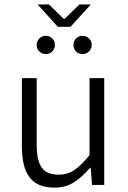

<svg xmlns="http://www.w3.org/2000/svg" viewBox="-20 -837 578 869"><path d="M146 -483.4V-183.6Q146 -134.8 155.8 -105Q165.5 -75.2 187 -60.8Q208.5 -46.4 244.6 -46.4Q284.7 -46.4 315.2 -66.4Q345.7 -86.4 385.3 -134.8V-483.4H451.7V0H396.5L390.6 -77.6H387.7Q349.6 -33.2 312.5 -10.5Q275.4 12.2 226.6 12.2Q149.4 12.2 114.3 -33.7Q79.1 -79.6 79.1 -174.3V-483.4ZM201.7 -816.9 268.6 -751.5H272.5L339.4 -816.9H391.1L299.3 -715.8H241.7L149.9 -816.9ZM187.5 -674.8Q205.1 -674.8 216.8 -662.8Q228.5 -650.9 228.5 -633.3Q228.5 -616.2 216.8 -604.2Q205.1 -592.3 187.5 -592.3Q169.9 -592.3 158 -604.2Q146 -616.2 146 -633.3Q146 -650.9 158 -662.8Q169.9 -674.8 187.5 -674.8ZM353.5 -674.8Q371.1 -674.8 383.1 -662.8Q395 -650.9 395 -633.3Q395 -616.2 383.1 -604.2Q371.1 -592.3 353.5 -592.3Q335.9 -592.3 324.2 -604.2Q312.5 -616.2 312.5 -633.3Q312.5 -650.9 324.2 -662.8Q335.9 -674.8 353.5 -674.8Z"/></svg>

Font: Varta
Style: Light
Weight: 300
Designer: Joana Correia, Viktoriya Grabowska, Eben Sorkin
Foundry: Sorkin Type
Version: Version 1.002; ttfautohint (v1.3) -l 8 -r 24 -G 200 -x 12 -H